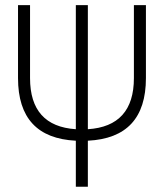

<svg xmlns="http://www.w3.org/2000/svg" viewBox="-20 -713 626 733"><path d="M269.5 -219.7C153.3 -227.5 94.7 -292 94.7 -415V-693.4H48.8V-415C48.8 -262.2 123 -183.1 269.5 -175.8V0H315.4V-175.8C462.9 -183.1 537.1 -262.2 537.1 -415V-693.4H491.2V-415C491.2 -292 432.1 -227.1 315.4 -219.7V-693.4H269.5Z"/></svg>

Font: Cascadia Code PL ExtraLight
Style: Regular
Weight: 200
Monospace: yes
Designer: Aaron Bell
Foundry: Saja Typeworks
Version: Version 2404.023